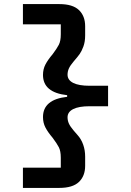

<svg xmlns="http://www.w3.org/2000/svg" viewBox="-20 -780 640 938"><path d="M270 -760Q335 -760 365.5 -731Q396 -702 396 -652V-607Q396 -576 387.5 -553Q379 -530 369.5 -516.5Q360 -503 340 -480Q323 -460 316.5 -445.5Q310 -431 310 -415Q310 -389 337.5 -375Q365 -361 418 -361H508V-261H418Q365 -261 337.5 -247Q310 -233 310 -207Q310 -191 316.5 -176.5Q323 -162 340 -142Q342 -139 359.5 -119.5Q377 -100 386.5 -73Q396 -46 396 -15V30Q396 80 365.5 109Q335 138 270 138H92V39H277V-9Q277 -42 267.5 -60.5Q258 -79 237 -107Q214 -134 202 -157Q190 -180 190 -208Q190 -294 308 -307V-315Q190 -328 190 -414Q190 -442 202 -465Q214 -488 237 -515Q258 -543 267.5 -561.5Q277 -580 277 -613V-661H92V-760Z"/></svg>

Font: iA Writer Duo S
Style: Bold
Weight: 700
Designer: Mike Abbink, Paul van der Laan, Pieter van Rosmalen, Oliver Reichenstein
Foundry: Bold Monday and Information Architects Inc.
Version: Version 2.000